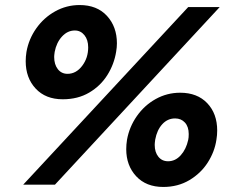

<svg xmlns="http://www.w3.org/2000/svg" viewBox="-20 -732 933 762"><path d="M441 -527Q444 -544 444 -560Q444 -626 404.5 -669Q365 -712 296 -712Q244 -712 199 -687Q154 -662 124 -619.5Q94 -577 85 -526Q82 -507 82 -489Q82 -423 121.5 -380.5Q161 -338 229 -338Q289 -338 334 -364.5Q379 -391 406 -434Q433 -477 441 -527ZM330 -544Q330 -502 306 -470.5Q282 -439 248 -439Q224 -439 209.5 -457.5Q195 -476 195 -506Q195 -512 197 -526Q204 -563 226 -587Q248 -611 277 -611Q300 -611 315 -592.5Q330 -574 330 -544ZM839 -178Q842 -196 842 -214Q842 -281 802.5 -322.5Q763 -364 695 -364Q643 -364 598 -339Q553 -314 523 -271Q493 -228 484 -177Q481 -158 481 -140Q481 -75 520.5 -32.5Q560 10 628 10Q686 10 731.5 -17Q777 -44 804.5 -87Q832 -130 839 -178ZM729 -200Q729 -185 727 -177Q719 -140 697.5 -116Q676 -92 647 -92Q623 -92 608.5 -110Q594 -128 594 -157Q594 -164 596 -178Q603 -216 624 -239Q645 -262 675 -262Q699 -262 714 -245.5Q729 -229 729 -200ZM852 -704H727L72 1H198Z"/></svg>

Font: Geom ExtraBold
Style: Bold Italic
Weight: 800
Italic angle: -10°
Version: Version 1.102